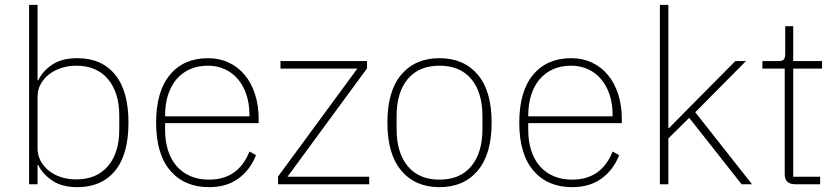

<svg xmlns="http://www.w3.org/2000/svg" viewBox="-20 -760 3455 792"><path d="M100 -740H135V-429H138Q155 -466 195 -493Q235 -520 299 -520Q399 -520 454.5 -452.5Q510 -385 510 -254Q510 -123 454.5 -55.5Q399 12 299 12Q235 12 195 -15.5Q155 -43 138 -79H135V0H100ZM294 -20Q379 -20 425.5 -75Q472 -130 472 -225V-283Q472 -378 425.5 -433.5Q379 -489 294 -489Q262 -489 233 -479.5Q204 -470 182.5 -453.5Q161 -437 148 -413.5Q135 -390 135 -362V-148Q135 -119 148 -95.5Q161 -72 182.5 -55Q204 -38 233 -29Q262 -20 294 -20Z M842 12Q741 12 682.5 -56Q624 -124 624 -254Q624 -383 681 -451.5Q738 -520 838 -520Q885 -520 923.5 -502Q962 -484 989.5 -451Q1017 -418 1032 -371.5Q1047 -325 1047 -268V-252H661V-225Q661 -178 673 -140Q685 -102 708.5 -75Q732 -48 765.5 -33.5Q799 -19 842 -19Q963 -19 1009 -135L1036 -120Q1013 -60 964 -24Q915 12 842 12ZM838 -489Q796 -489 763.5 -474.5Q731 -460 708 -433Q685 -406 673 -368Q661 -330 661 -284V-280H1009V-286Q1009 -332 996.5 -369.5Q984 -407 961.5 -433.5Q939 -460 907.5 -474.5Q876 -489 838 -489Z M1127 0V-32L1454 -477H1137V-508H1494V-478L1166 -31H1503V0Z M1793 12Q1693 12 1635.5 -56Q1578 -124 1578 -254Q1578 -385 1635.5 -452.5Q1693 -520 1793 -520Q1893 -520 1950.5 -452.5Q2008 -385 2008 -254Q2008 -124 1950.5 -56Q1893 12 1793 12ZM1793 -19Q1878 -19 1924 -74.5Q1970 -130 1970 -227V-281Q1970 -379 1924 -434Q1878 -489 1793 -489Q1708 -489 1662 -434Q1616 -379 1616 -281V-227Q1616 -130 1662 -74.5Q1708 -19 1793 -19Z M2340 12Q2239 12 2180.5 -56Q2122 -124 2122 -254Q2122 -383 2179 -451.5Q2236 -520 2336 -520Q2383 -520 2421.5 -502Q2460 -484 2487.5 -451Q2515 -418 2530 -371.5Q2545 -325 2545 -268V-252H2159V-225Q2159 -178 2171 -140Q2183 -102 2206.5 -75Q2230 -48 2263.5 -33.5Q2297 -19 2340 -19Q2461 -19 2507 -135L2534 -120Q2511 -60 2462 -24Q2413 12 2340 12ZM2336 -489Q2294 -489 2261.5 -474.5Q2229 -460 2206 -433Q2183 -406 2171 -368Q2159 -330 2159 -284V-280H2507V-286Q2507 -332 2494.5 -369.5Q2482 -407 2459.5 -433.5Q2437 -460 2405.5 -474.5Q2374 -489 2336 -489Z M2702 -740H2737V-232H2740L2820 -313L3013 -508H3057L2848 -297L3082 0H3039L2823 -274L2737 -189V0H2702Z M3260 0Q3217 0 3217 -42V-477H3125V-508H3191Q3208 -508 3213.5 -515Q3219 -522 3219 -539V-652H3252V-508H3371V-477H3252V-31H3363V0Z"/></svg>

Font: IBM Plex Sans KR ExtraLight
Style: Regular
Weight: 200
Designer: Mike Abbink; Paul van der Laan; Pieter van Rosmalen; Wujin Sim; Chorong Kim; Dohee Lee;
Foundry: Sandoll Inc.
Version: Version 1.001